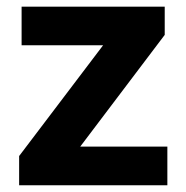

<svg xmlns="http://www.w3.org/2000/svg" viewBox="-20 -548 549 568"><path d="M475.1 0H75.2V-114.3H475.1ZM130.9 0H36.6V-86.4L371.6 -528.3H467.3V-444.8ZM417 -414.1H43.9V-528.3H417Z"/></svg>

Font: Heebo
Style: Bold
Weight: 700
Designer: Oded Ezer
Foundry: Ezer Type House
Version: Version 3.100